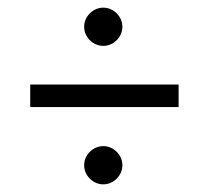

<svg xmlns="http://www.w3.org/2000/svg" viewBox="-20 -595 545 502"><path d="M250 -475C277 -475 300 -498 300 -525C300 -552 277 -575 250 -575C223 -575 200 -552 200 -525C200 -498 223 -475 250 -475ZM59 -315H447V-374H59ZM250 -113C277 -113 300 -136 300 -163C300 -190 277 -213 250 -213C223 -213 200 -190 200 -163C200 -136 223 -113 250 -113Z"/></svg>

Font: Roundo
Style: Regular
Weight: 400
Designer: Shiva Nallaperumal
Foundry: Indian Type Foundry
Version: Version 2.000